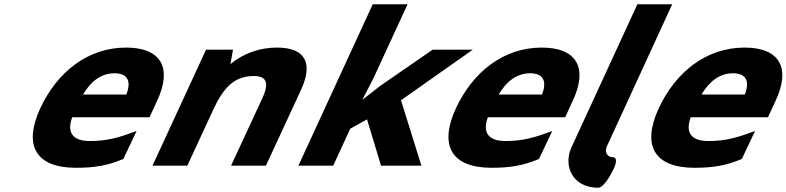

<svg xmlns="http://www.w3.org/2000/svg" viewBox="-20 -780 3703 904"><path d="M371 -335C406 -395 455 -435 519 -435C582 -435 599 -397 575 -335ZM561 -32 623 -163 608 -158C539 -132 482 -116 403 -116C321 -116 294 -157 320 -228H684L720 -306C792 -460 739 -556 574 -556C393 -556 249 -441 169 -269C89 -94 149 10 338 10C427 10 487 -1 557 -30Z M1065 -478 1077 -546H950L698 0H862L980 -255C1028 -360 1077 -422 1175 -422C1241 -422 1246 -383 1214 -315L1068 0H1232L1396 -354C1456 -482 1419 -556 1284 -556C1201 -556 1125 -528 1065 -478Z M1739 -413 1899 -760H1735L1385 0H1549L1629 -174L1708 -218L1774 0H1964L1868 -308L2206 -546H2017L1772 -377L1686 -310Z M2328 -335C2363 -395 2412 -435 2476 -435C2539 -435 2556 -397 2532 -335ZM2518 -32 2580 -163 2565 -158C2496 -132 2439 -116 2360 -116C2278 -116 2251 -157 2277 -228H2641L2677 -306C2749 -460 2696 -556 2531 -556C2350 -556 2206 -441 2126 -269C2046 -94 2106 10 2295 10C2384 10 2444 -1 2514 -30Z M2797 104C2820 104 2853 50 2869 16C2881 -9 2889 -40 2863 -40C2844 -40 2824 -60 2837 -90L3145 -760H2981L2671 -87C2630 2 2676 104 2797 104Z M3283 -335C3318 -395 3367 -435 3431 -435C3494 -435 3511 -397 3487 -335ZM3473 -32 3535 -163 3520 -158C3451 -132 3394 -116 3315 -116C3233 -116 3206 -157 3232 -228H3596L3632 -306C3704 -460 3651 -556 3486 -556C3305 -556 3161 -441 3081 -269C3001 -94 3061 10 3250 10C3339 10 3399 -1 3469 -30Z"/></svg>

Font: Passageway
Style: BdSuIt
Weight: 700
Foundry: Ascender Corporation
Version: Version 1.11